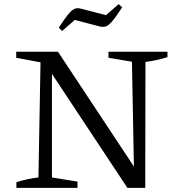

<svg xmlns="http://www.w3.org/2000/svg" viewBox="-20 -904 851 924"><path d="M502 -655H786V-629Q759 -621 733 -615Q707 -609 680 -606L679 0H593L211 -577L230 -583V-50L353 -30V0H59V-27Q86 -36 112.5 -41.5Q139 -47 165 -50L175 -604L58 -626V-655H259L642 -76L625 -71L615 -607L502 -626ZM279 -755 263 -771Q287 -808 303 -828.5Q319 -849 330 -856.5Q341 -864 350.5 -864.5Q360 -865 371 -862L490 -831L551 -884L568 -869Q537 -821 519 -800.5Q501 -780 488 -776.5Q475 -773 459 -777L340 -808Z"/></svg>

Font: Piazzolla Thin
Style: Regular
Weight: 400
Version: Version 2.001